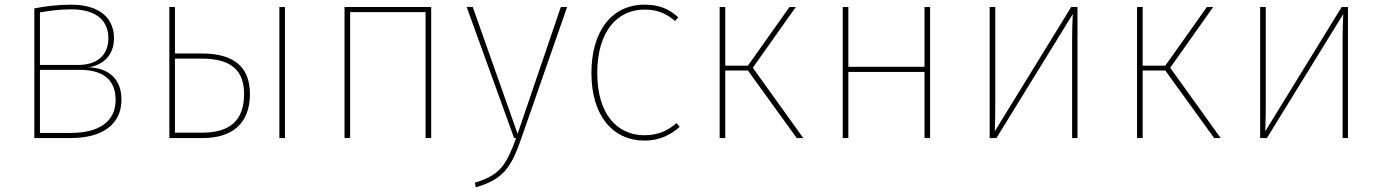

<svg xmlns="http://www.w3.org/2000/svg" viewBox="-20 -591 5919 822"><path d="M360 -303C423 -313 468 -356 468 -427C468 -508 413 -571 284 -571C227 -571 172 -564 127 -555V0H284C417 0 500 -58 500 -164C500 -253 446 -299 360 -303ZM284 -551C402 -551 444 -495 444 -427C444 -355 396 -313 315 -313H151V-538C189 -544 230 -551 284 -551ZM284 -22H151V-292H322C423 -292 475 -248 475 -163C475 -66 397 -22 284 -22Z M844 -362H729V-561H705V0H849C970 0 1050 -59 1050 -188C1050 -296 991 -362 844 -362ZM1176 -561V0H1200V-561ZM846 -23H729V-340H845C977 -340 1025 -283 1025 -188C1025 -71 959 -23 846 -23Z M1802 0H1826V-561H1455V0H1479V-539H1802Z M2408 -561H2381L2196 -18L2004 -561H1978L2181 0H2190C2148 111 2125 158 2013 191L2017 211C2136 176 2169 125 2212 1Z M2739 -571C2601 -571 2512 -460 2512 -278C2512 -94 2605 11 2740 11C2802 11 2851 -13 2890 -48L2876 -64C2840 -32 2797 -12 2739 -12C2622 -12 2537 -103 2537 -278C2537 -455 2621 -550 2740 -550C2795 -550 2835 -532 2870 -501L2884 -517C2842 -555 2799 -571 2739 -571Z M3387 -561H3360L3182 -310H3085V-561H3061V0H3085V-289H3182L3391 0H3419L3203 -301Z M3938 0H3962V-561H3938V-305H3612V-561H3588V0H3612V-283H3938Z M4593 -561H4566L4239 -29C4241 -79 4241 -117 4241 -158V-561H4217V0H4246L4573 -531C4571 -496 4570 -464 4570 -426V0H4593Z M5174 -561H5147L4969 -310H4872V-561H4848V0H4872V-289H4969L5178 0H5206L4990 -301Z M5751 -561H5724L5397 -29C5399 -79 5399 -117 5399 -158V-561H5375V0H5404L5731 -531C5729 -496 5728 -464 5728 -426V0H5751Z"/></svg>

Font: Glow Sans SC Normal Thin
Style: Regular
Weight: 100
Designer: Ryoko NISHIZUKA (kana, bopomofo & ideographs); Paul D. Hunt (Latin, Greek & Cyrillic); Sandoll Communications, Soo-young
Version: Version 0.93